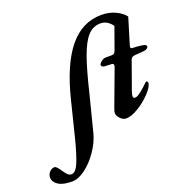

<svg xmlns="http://www.w3.org/2000/svg" viewBox="-369 -859 1261 1304"><g transform="rotate(-20 261.5 -207.0)"><path d="M-201 215Q-201 191 -185 174.5Q-169 158 -149 158Q-141 158 -130.5 169.5Q-120 181 -107 201Q-93 222 -82 232.5Q-71 243 -55 243Q-26 243 -2.5 188.5Q21 134 49 24L113 -233Q171 -469 267.5 -587Q364 -705 503 -705Q561 -705 606 -683Q651 -661 672 -632L615 -444L613 -432Q613 -426 617 -423.5Q621 -421 630 -421Q654 -421 692 -416Q713 -413 718.5 -408.5Q724 -404 724 -395Q724 -391 717 -384.5Q710 -378 696 -376Q662 -372 637 -371Q618 -370 608.5 -366Q599 -362 595 -352L521 -145Q514 -124 514 -113Q514 -98 528 -98Q544 -98 573.5 -121.5Q603 -145 630 -172Q635 -177 638 -175Q643 -174 645.5 -168Q648 -162 646 -156Q641 -130 602 -89Q563 -48 512 -17Q461 14 423 14Q401 14 381.5 -6.5Q362 -27 362 -46Q362 -59 373 -87L467 -339Q470 -348 470 -353Q470 -367 456 -367L408 -369Q383 -370 383 -389Q383 -392 390.5 -400.5Q398 -409 409 -416Q420 -423 431 -423H473Q488 -423 494 -427.5Q500 -432 506 -448L562 -604Q549 -624 527.5 -638.5Q506 -653 478 -653Q424 -653 386 -611.5Q348 -570 315.5 -479Q283 -388 243 -221L178 34Q162 94 121 154Q80 214 28.5 252.5Q-23 291 -68 291Q-134 291 -167.5 269Q-201 247 -201 215Z"/></g></svg>

Font: EB Garamond
Style: Bold Italic
Weight: 700
Italic angle: -17.2°
Designer: Georg Duffner and Octavio Pardo
Foundry: Georg Duffner
Version: Version 1.000